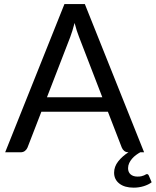

<svg xmlns="http://www.w3.org/2000/svg" viewBox="-20 -736 753 928"><path d="M690 105.5Q693.5 105.5 695.8 107.5Q698 109.5 699 112L713 145Q698 156.5 674.8 163.8Q651.5 171 626 171Q582 171 556.8 151.2Q531.5 131.5 531.5 98.5Q531.5 69.5 551.2 44.2Q571 19 601 0Q588.5 0 580.5 -6.5Q572.5 -13 568.5 -23L501.5 -196H180L113 -23Q109.5 -14 101 -7Q92.5 0 80 0H5L291.5 -716.5H390L676.5 0H658Q648 5.5 637.5 13.2Q627 21 618.5 30.8Q610 40.5 604.5 52.2Q599 64 599 77Q599 96 611.2 106.8Q623.5 117.5 644.5 117.5Q656 117.5 663.5 115.8Q671 114 676 111.8Q681 109.5 684.2 107.5Q687.5 105.5 690 105.5ZM207 -266H474.5L362 -557.5Q351 -584.5 340.5 -625Q335 -604.5 329.8 -587.2Q324.5 -570 319.5 -557Z"/></svg>

Font: Lato TR
Style: Regular
Weight: 400
Designer: Lukasz Dziedzic
Foundry: tyPoland Lukasz Dziedzic
Version: Version 1.104 2013